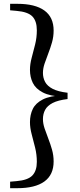

<svg xmlns="http://www.w3.org/2000/svg" viewBox="-20 -810 418 1006"><path d="M334 -324V-291Q284 -285 256 -270.5Q228 -256 216.5 -234.5Q205 -213 205 -186Q205 -163 213.5 -137.5Q222 -112 233 -84Q244 -56 252.5 -26Q261 4 261 36Q261 106 212.5 141Q164 176 71 176H33V142L67 139Q126 134 149.5 109.5Q173 85 173 38Q173 0 164 -36.5Q155 -73 146 -106.5Q137 -140 137 -170Q137 -209 152 -239.5Q167 -270 204.5 -289Q242 -308 309 -311V-303Q242 -306 204.5 -325.5Q167 -345 152 -375.5Q137 -406 137 -444Q137 -474 146 -507.5Q155 -541 164 -577Q173 -613 173 -651Q173 -700 149.5 -724Q126 -748 67 -753L33 -756V-790H71Q164 -790 212.5 -755Q261 -720 261 -650Q261 -618 252.5 -588Q244 -558 233 -530Q222 -502 213.5 -476.5Q205 -451 205 -428Q205 -402 216.5 -380.5Q228 -359 256 -344.5Q284 -330 334 -324Z"/></svg>

Font: Noto Serif SC ExtraLight SemiBold
Style: Regular
Weight: 600
Version: Version 2.002-H1;hotconv 1.1.0;makeotfexe 2.6.0